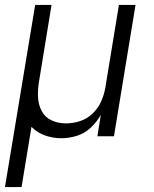

<svg xmlns="http://www.w3.org/2000/svg" viewBox="-25 -550 621 775"><path d="M-5 205H62L102 -38Q124 -15 156 -3.5Q188 8 222 8Q253 8 284.5 -1.5Q316 -11 341 -34.5Q366 -58 382 -86L368 0H435L522 -530H455L400 -195Q395 -167 383 -140Q371 -113 348.5 -91.5Q326 -70 297.5 -61Q269 -52 241 -52Q210 -52 183.5 -64Q157 -76 143.5 -101.5Q130 -127 128.5 -157Q127 -187 132 -218L183 -530H117Z"/></svg>

Font: Iosevka Sparkle Light Oblique
Style: Regular
Weight: 300
Italic angle: -9°
Designer: Belleve Invis
Foundry: Belleve Invis
Version: Version 4.5.0; ttfautohint (v1.8.3)